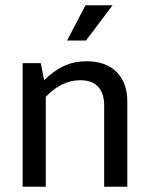

<svg xmlns="http://www.w3.org/2000/svg" viewBox="-20 -710 572 730"><path d="M154 0H66V-470H135L148 -405Q183 -440 221.5 -458.5Q260 -477 310 -477Q382 -477 423 -436.5Q464 -396 464 -324V0H376V-311Q376 -354 353.5 -379.5Q331 -405 285 -405Q215 -405 154 -342ZM307 -556H235L305 -690H408Z"/></svg>

Font: Mukta
Style: Regular
Weight: 400
Designer: Girish Dalvi and Yashodeep Gholap
Foundry: Ek Type
Version: Version 2.538;PS 1.001;hotconv 16.6.51;makeotf.lib2.5.65220;